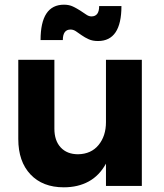

<svg xmlns="http://www.w3.org/2000/svg" viewBox="-20 -793 700 819"><path d="M281 -667Q248 -667 248 -622H153Q153 -773 253 -773Q275 -773 291.5 -765Q308 -757 322 -748Q336 -739 347.5 -731Q359 -723 370 -723Q403 -723 403 -767H498Q498 -618 398 -618Q375 -618 358.5 -625.5Q342 -633 328.5 -642.5Q315 -652 304 -659.5Q293 -667 281 -667ZM585 0H432V-95Q404 -44 358.5 -19Q313 6 252 6Q162 6 110 -49Q58 -104 58 -200V-538H212V-244Q212 -193 239 -164Q266 -135 313 -135Q369 -136 400.5 -174.5Q432 -213 432 -272V-538H585Z"/></svg>

Font: Montserrat Semi Bold
Style: Regular
Weight: 600
Designer: Julieta Ulanovsky
Foundry: Julieta Ulanovsky
Version: Version 3.001 September 28, 2015